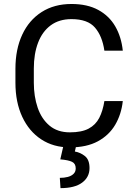

<svg xmlns="http://www.w3.org/2000/svg" viewBox="-20 -741 691 978"><path d="M511.7 -226.1H605.5Q598.1 -158.7 566.9 -105.5Q535.6 -52.2 478.5 -21.2Q421.4 9.8 335.9 9.8Q252.4 9.8 190.2 -31Q127.9 -71.8 93.3 -146Q58.6 -220.2 58.6 -319.8V-390.6Q58.6 -490.2 93.3 -564.5Q127.9 -638.7 192.1 -679.7Q256.3 -720.7 344.2 -720.7Q424.8 -720.7 480.5 -690.4Q536.1 -660.2 567.1 -606.7Q598.1 -553.2 605.5 -482.9H511.7Q501 -557.1 463.9 -600.3Q426.8 -643.6 344.2 -643.6Q281.2 -643.6 238.5 -612.1Q195.8 -580.6 174.1 -523.9Q152.3 -467.3 152.3 -391.6V-319.8Q152.3 -250 171.9 -192.6Q191.4 -135.3 232.2 -101.1Q272.9 -66.9 335.9 -66.9Q396 -66.9 431.6 -85.9Q467.3 -105 485.6 -140.6Q503.9 -176.3 511.7 -226.1ZM302.2 4.9H367.2L361.3 30.8Q389.6 35.6 412.8 54.2Q436 72.8 436 115.2Q436 161.1 398.4 189.2Q360.8 217.3 288.1 217.3L284.7 165Q307.1 165 325.4 160.2Q343.8 155.3 354.7 144.5Q365.7 133.8 365.7 116.7Q365.7 92.3 346.9 83.3Q328.1 74.2 287.1 70.8Z"/></svg>

Font: Vazirmatn
Style: Regular
Weight: 400
Designer: Saber Rastikerdar
Foundry: Saber Rastikerdar
Version: Version 33.003;September 2, 2022;FontCreator 14.0.0.2862 64-